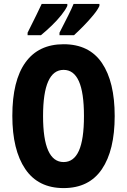

<svg xmlns="http://www.w3.org/2000/svg" viewBox="-20 -951 649 981"><path d="M566 -358Q566 -183 500.5 -86.5Q435 10 305 10Q175 10 109 -87.5Q43 -185 43 -359Q43 -539 110 -632Q177 -725 305 -725Q436 -725 501 -629Q566 -533 566 -358ZM200 -358Q200 -123 305 -123Q357 -123 383 -180.5Q409 -238 409 -358Q409 -478 383 -536Q357 -594 305 -594Q200 -594 200 -358ZM488 -921Q480 -902 457 -874Q434 -846 407 -818.5Q380 -791 358 -771H284V-784Q310 -834 329 -872.5Q348 -911 356 -931H488ZM324 -921Q315 -901 293.5 -874Q272 -847 244 -820Q216 -793 189 -771H121V-784Q147 -835 165.5 -873.5Q184 -912 193 -931H324Z"/></svg>

Font: Noto Sans Tamil ExtraCondensed ExtraBold
Style: Regular
Weight: 800
Width: 2
Designer: Jelle Bosma - Monotype Design Team
Foundry: Monotype Imaging Inc.
Version: Version 2.004; ttfautohint (v1.8.4.7-5d5b)